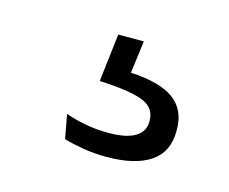

<svg xmlns="http://www.w3.org/2000/svg" viewBox="-45 -64 372 312"><g transform="rotate(15 141.0 92.5)"><path d="M121 -6H164L154.5 67L127.5 48Q133.5 48 141.5 48Q149.5 48 156.5 48.5Q206 51 229.5 68Q253 85 253 119V121Q253 156.5 227.2 173.8Q201.5 191 153.5 191Q133 191 114 187.8Q95 184.5 81.5 180.5L74 140Q89.5 145.5 107.8 149Q126 152.5 146.5 152.5Q176.5 152.5 191.5 143.5Q206.5 134.5 206.5 117.5V116.5Q206.5 96 188.2 87.2Q170 78.5 126.5 75.5Q121.5 75 117.8 75Q114 75 111.5 74.5Z"/></g></svg>

Font: Anek Malayalam Light
Style: Regular
Weight: 300
Version: Version 1.003